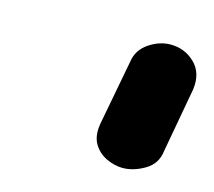

<svg xmlns="http://www.w3.org/2000/svg" viewBox="-56 -1045 474 425"><g transform="rotate(15 181.0 -833.0)"><path d="M255 -687.5Q237.5 -687.5 218.8 -696Q200 -704.5 189 -722.2Q178 -740 182.5 -768.5L211 -919.5Q215 -947 238.8 -963Q262.5 -979 288 -979Q320.5 -979 343.5 -956.8Q366.5 -934.5 361.5 -896.5L334.5 -747Q331 -717.5 305.5 -702.5Q280 -687.5 255 -687.5Z"/></g></svg>

Font: Edu QLD Hand
Style: Regular
Weight: 400
Designer: Tina and Corey Anderson, Eben Sorkin
Foundry: Sorkin Type Co.
Version: Version 2.000